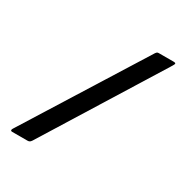

<svg xmlns="http://www.w3.org/2000/svg" viewBox="-165 -832 913 958"><g transform="rotate(30 292.0 -353.0)"><path d="M148 -13Q144 -7 139.5 -3.5Q135 0 126 0H37Q31 0 30 -4.5Q29 -9 33 -15L459 -696Q464 -703 467.5 -704.5Q471 -706 477 -706H562Q571 -706 572.5 -702Q574 -698 561 -678Z"/></g></svg>

Font: Glory
Style: Bold
Weight: 700
Designer: Robert Leuschke
Foundry: Robert Leuschke
Version: Version 1.011